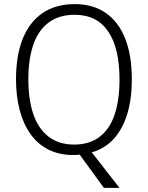

<svg xmlns="http://www.w3.org/2000/svg" viewBox="-20 -745 721 935"><path d="M622 -358Q622 -264 600 -191Q578 -118 535 -70Q492 -22 427 -3L562 170H486L368 8Q361 9 354 9.5Q347 10 339 10Q267 10 214 -17.5Q161 -45 126.5 -95Q92 -145 75 -212Q58 -279 58 -359Q58 -473 90 -554.5Q122 -636 186 -680.5Q250 -725 344 -725Q433 -725 495 -682Q557 -639 589.5 -557.5Q622 -476 622 -358ZM118 -359Q118 -261 142 -190Q166 -119 216 -80Q266 -41 341 -41Q416 -41 465.5 -79Q515 -117 538.5 -188Q562 -259 562 -358Q562 -510 507 -591.5Q452 -673 344 -673Q267 -673 216.5 -635Q166 -597 142 -526.5Q118 -456 118 -359Z"/></svg>

Font: Noto Sans Hebrew SemiCondensed Light
Style: Regular
Weight: 300
Width: 4
Designer: Monotype Design Team
Foundry: Monotype Imaging Inc.
Version: Version 2.003